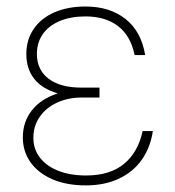

<svg xmlns="http://www.w3.org/2000/svg" viewBox="-20 -557 536 587"><path d="M156.7 -271.5Q108.9 -285.2 84.7 -315.9Q60.5 -346.7 60.5 -391.6Q60.5 -435.5 83 -468.5Q105.5 -501.5 146.5 -519.3Q187.5 -537.1 241.2 -537.1Q315.9 -537.1 364 -498.8Q412.1 -460.4 423.8 -388.7H391.6Q379.4 -447.8 340.8 -477.3Q302.2 -506.8 241.2 -506.8Q196.3 -506.8 162.6 -492.7Q128.9 -478.5 110.8 -452.6Q92.8 -426.8 92.8 -392.6Q92.8 -343.3 128.7 -316.2Q164.6 -289.1 229.5 -289.1H284.2V-258.8H229.5Q188.5 -258.8 154.8 -243.4Q121.1 -228 101.6 -200Q82 -171.9 82 -135.7Q82 -101.6 101.8 -75.4Q121.6 -49.3 158 -34.9Q194.3 -20.5 243.2 -20.5Q316.4 -20.5 359.4 -56.2Q402.3 -91.8 416 -156.2H447.3Q439.9 -106.4 413.8 -69.1Q387.7 -31.7 344 -11Q300.3 9.8 242.2 9.8Q183.6 9.8 140.1 -9Q96.7 -27.8 73.2 -61Q49.8 -94.2 49.8 -136.7Q49.8 -185.1 77.9 -220.2Q106 -255.4 156.7 -271.5Z"/></svg>

Font: Pretendard JP Thin
Style: Regular
Weight: 100
Designer: Base glyphs from Inter by Rasmus Andersson; Hangeul glyphs from Noto Sans CJK(Source Han Sans) by Jang Soo-young and Kan
Foundry: Kil Hyung-jin
Version: Version 1.309